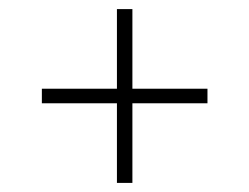

<svg xmlns="http://www.w3.org/2000/svg" viewBox="-20 -591 548 422"><path d="M237 -189V-364H72V-396H237V-571H271V-396H436V-364H271V-189Z"/></svg>

Font: Encode Sans SC Condensed Thin
Style: Regular
Weight: 100
Width: 3
Designer: Multiple Designers
Foundry: Impallari Type
Version: Version 3.002